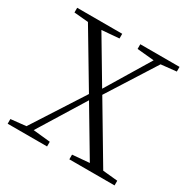

<svg xmlns="http://www.w3.org/2000/svg" viewBox="-162 -878 1019 1030"><g transform="rotate(30 347.5 -362.5)"><path d="M419 -696 524 -686 361 -416 200 -687 307 -696V-725H28V-696L116 -688L314 -356L110 -39L16 -29V0H260V-29L154 -40L331 -327L503 -38L398 -29V0H678V-29L586 -38L378 -388L567 -686L662 -696V-725H419Z"/></g></svg>

Font: Noto Serif CJK HK Light
Style: Regular
Weight: 300
Designer: Ryoko NISHIZUKA 西塚涼子 (kana & ideographs); Frank Grießhammer (Latin, Greek & Cyrillic); Wenlong ZHANG 张文龙 (bopomofo); San
Foundry: Adobe
Version: Version 2.001;hotconv 1.1.0;makeotfexe 2.6.0